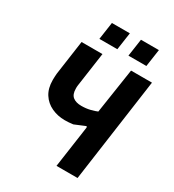

<svg xmlns="http://www.w3.org/2000/svg" viewBox="-208 -1004 1018 1122"><g transform="rotate(30 301.0 -442.5)"><path d="M350 0 390 -279Q391 -287 387.5 -288Q384 -289 374 -284L314 -259Q301 -257 285.5 -256Q270 -255 258 -255Q210 -255 169 -274Q128 -293 104 -330.5Q80 -368 80 -424Q80 -434 80.5 -444.5Q81 -455 82 -467L115 -700H256L223 -469Q222 -464 222 -458.5Q222 -453 222 -448Q222 -409 242.5 -392.5Q263 -376 300 -376Q332 -376 359.5 -383Q387 -390 403 -397L449 -700H590L492 0ZM392 -768 409 -885H530L513 -768ZM196 -768 213 -885H334L317 -768Z"/></g></svg>

Font: Finlandica SemiBold
Style: Italic
Weight: 600
Italic angle: -8°
Designer: Niklas Ekholm, Juho Hiilivirta, Jaakko Suomalainen
Foundry: Helsinki Type Studio
Version: Version 1.063